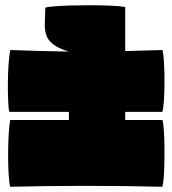

<svg xmlns="http://www.w3.org/2000/svg" viewBox="-20 -744 658 733"><path d="M19 -31Q15 -45 13 -78Q11 -111 11 -151Q11 -191 13 -228Q15 -265 19 -286H243V-317H16Q13 -323 11.5 -352.5Q10 -382 10 -420.5Q10 -459 12.5 -495.5Q15 -532 19 -553Q130 -549 242 -547Q201 -560 181.5 -576Q162 -592 156 -612Q150 -632 151 -655L153 -715Q163 -718 188.5 -720Q214 -722 248 -723Q282 -724 317 -724Q361 -724 400 -722.5Q439 -721 458 -717V-549Q493 -550 529 -551Q565 -552 600 -553Q604 -540 606 -507Q608 -474 608 -435.5Q608 -397 606 -364Q604 -331 600 -317H458V-286H600Q604 -273 606 -239.5Q608 -206 608 -166Q608 -126 606.5 -89Q605 -52 600 -31Q310 -38 19 -31Z"/></svg>

Font: Oi
Style: Regular
Weight: 400
Designer: Kostas Bartsokas, Mohamad Dakak
Foundry: Foundry5
Version: Version 4.000